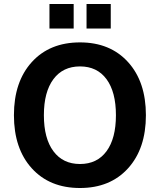

<svg xmlns="http://www.w3.org/2000/svg" viewBox="-20 -945 813 976"><path d="M386.7 10.7Q232.4 10.7 141.6 -89.4Q50.8 -189.5 50.8 -359.4Q50.8 -529.3 141.6 -629.4Q232.4 -729.5 386.7 -729.5Q540 -729.5 630.9 -629.4Q721.7 -529.3 721.7 -359.4Q721.7 -189.5 630.9 -89.4Q540 10.7 386.7 10.7ZM251.5 -542.5Q203.1 -477.5 203.1 -359.4Q203.1 -241.2 251.5 -176.3Q299.8 -111.3 386.7 -111.3Q473.6 -111.3 521.5 -176.3Q569.3 -241.2 569.3 -359.4Q569.3 -477.5 521.5 -542.5Q473.6 -607.4 386.7 -607.4Q299.8 -607.4 251.5 -542.5ZM231.4 -799.8V-924.8H354.5V-799.8ZM419.9 -799.8V-924.8H543V-799.8Z"/></svg>

Font: Min Sans Bold
Style: Regular
Weight: 700
Designer: Jinseong-Kim, NotoSansCJK, Nunito
Foundry: Jinseong-Kim
Version: Version 1.400;Glyphs 3.1.2 (3151)